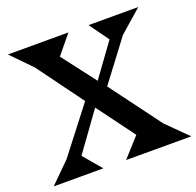

<svg xmlns="http://www.w3.org/2000/svg" viewBox="-121 -813 964 942"><g transform="rotate(-20 361.0 -342.5)"><path d="M471.2 -99.1 327.1 -293.9 183.1 -94.2 263.2 0H3.9L108.9 -104L292 -340.8L117.2 -579.1L14.2 -685.1H330.1L250 -587.9L383.8 -413.1L507.8 -584L435.1 -685.1H694.8L577.1 -582L418 -371.1L615.2 -106L722.2 0H381.8Z"/></g></svg>

Font: Bluu Next
Style: Bold
Weight: 700
Designer: Jean-Baptiste Morizot, Igor Stepanchenko (Cyrillic)
Foundry: Igor Stepanchenko
Version: Version 1.005